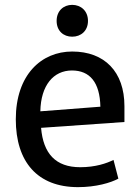

<svg xmlns="http://www.w3.org/2000/svg" viewBox="-20 -756 568 790"><path d="M277 -605C241 -605 213 -629 213 -670C213 -711 241 -736 277 -736C313 -736 342 -711 342 -670C342 -629 313 -605 277 -605ZM492 -254 149 -230C158 -124 209 -68 310 -68C373 -68 419 -84 447 -98L467 -21C436 -4 375 14 301 14C134 14 45 -90 45 -265C45 -448 150 -544 277 -544C410 -544 492 -461 492 -319ZM393 -317C391 -418 349 -466 276 -466C200 -466 148 -405 146 -298Z"/></svg>

Font: Repo Medium
Style: Regular
Weight: 500
Designer: Stefan Peev
Foundry: Context Ltd
Version: Version 1.502